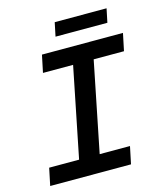

<svg xmlns="http://www.w3.org/2000/svg" viewBox="-117 -885 835 973"><g transform="rotate(-15 300.0 -398.0)"><path d="M25 0 44 -91H201L296 -563H138L157 -654H582L563 -563H404L309 -91H468L449 0ZM247 -724 262 -796H534L519 -724Z"/></g></svg>

Font: Source Code Pro ExtraLight SemiBold
Style: Italic
Weight: 600
Italic angle: -11°
Monospace: yes
Version: Version 1.016;hotconv 1.0.116;makeotfexe 2.5.65601